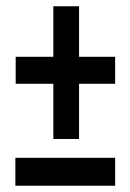

<svg xmlns="http://www.w3.org/2000/svg" viewBox="-20 -596 415 612"><path d="M150 -153H232V-329H347V-415H232V-576H150V-415H30V-329H150ZM29 -4H347V-93H29Z"/></svg>

Font: Inconsolata Condensed
Style: Bold
Weight: 700
Width: 3
Monospace: yes
Designer: Raph Levien, Cyreal, Brenton Simpson
Foundry: Raph Levien, Cyreal, Google
Version: Version 3.100